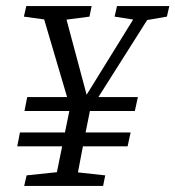

<svg xmlns="http://www.w3.org/2000/svg" viewBox="-20 -615 580 635"><path d="M37 -131 46 -177H412L402 -131ZM61 -248 70 -294H436L426 -248ZM192 -48H209L328 -35L321 0H60L68 -35ZM161 -546 59 -560 67 -595H283L276 -560L169 -546ZM448 -546 359 -560 367 -595H540L532 -560L451 -546ZM159 0 217 -286H285Q272 -223 263.5 -179Q255 -135 249 -104Q243 -73 238.5 -48.5Q234 -24 230 0ZM258 -219H224L113 -595H188L268 -296H263L448 -595H496Z"/></svg>

Font: Lisu Bosa ExtraLight
Style: Italic
Weight: 200
Italic angle: -19°
Designer: David Morse, Annie Olsen, Victor Gaultney, Frank Grießhammer (Latin)
Foundry: SIL International
Version: Version 2.000